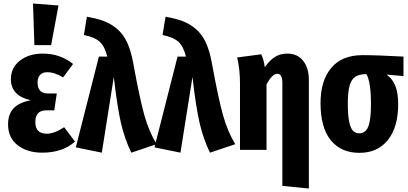

<svg xmlns="http://www.w3.org/2000/svg" viewBox="-20 -853 2321 1093"><path d="M168 -833 313 -821.8 271 -596.2H175.8ZM224.1 -547.9Q322.3 -547.9 396 -488.8L338.9 -412.1Q292 -441.9 248 -441.9Q222.7 -441.9 208.3 -426.8Q193.8 -411.6 193.8 -382.8Q193.8 -353 208.5 -336.9Q223.1 -320.8 252 -320.8H303.2L289.1 -225.1H246.1Q211.4 -225.1 196.3 -208Q181.2 -190.9 181.2 -158.2Q181.2 -91.8 246.1 -91.8Q289.1 -91.8 345.2 -128.9L407.2 -46.9Q335.9 16.1 220.2 16.1Q134.8 16.1 80.3 -26.4Q25.9 -68.8 25.9 -145Q25.9 -203.1 57.6 -236.6Q89.4 -270 154.8 -282.2Q42 -308.1 42 -401.9Q42 -467.8 93.3 -507.8Q144.5 -547.9 224.1 -547.9Z M474.6 -757.8Q533.7 -747.6 574 -731.9Q614.3 -716.3 648.2 -687Q682.1 -657.7 703.6 -611.6Q725.1 -565.4 737.8 -497.1Q775.9 -288.6 802.2 -195.6Q828.6 -102.5 871.6 -32.2L727.5 16.1Q689.9 -61.5 668.9 -151.1Q647.9 -240.7 627.9 -415L559.6 16.1L411.6 -14.2L543 -530.8H590.8Q576.7 -588.4 548.3 -614.7Q520 -641.1 457.5 -653.8Z M922.4 -757.8Q981.4 -747.6 1021.7 -731.9Q1062 -716.3 1095.9 -687Q1129.9 -657.7 1151.4 -611.6Q1172.9 -565.4 1185.5 -497.1Q1223.6 -288.6 1250 -195.6Q1276.4 -102.5 1319.3 -32.2L1175.3 16.1Q1137.7 -61.5 1116.7 -151.1Q1095.7 -240.7 1075.7 -415L1007.3 16.1L859.4 -14.2L990.7 -530.8H1038.6Q1024.4 -588.4 996.1 -614.7Q967.8 -641.1 905.3 -653.8Z M1616.2 -547.9Q1672.9 -547.9 1705.6 -507.1Q1738.3 -466.3 1738.3 -397V220.2L1587.4 205.1V-380.9Q1587.4 -433.1 1558.1 -433.1Q1529.8 -433.1 1497.1 -372.1V0H1346.2V-379.9Q1346.2 -458 1330.1 -525.9L1467.3 -543.9Q1482.9 -509.8 1487.3 -470.2Q1514.2 -509.3 1544.4 -528.6Q1574.7 -547.9 1616.2 -547.9Z M2276.9 -530.8V-419.9L2180.7 -428.2Q2216.3 -402.3 2231.4 -362.1Q2246.6 -321.8 2246.6 -259.8Q2246.6 -128.4 2188 -55.7Q2129.4 17.1 2025.9 17.1Q1921.4 17.1 1863 -54.7Q1804.7 -126.5 1804.7 -266.1Q1804.7 -393.6 1865.5 -466.3Q1926.3 -539.1 2043.9 -539.1Q2128.4 -539.1 2276.9 -530.8ZM2025.9 -94.2Q2060.5 -94.2 2076.2 -131.8Q2091.8 -169.4 2091.8 -259.8Q2091.8 -386.2 2065.9 -431.2Q2025.4 -430.7 2003.2 -416.5Q1981 -402.3 1970.5 -366.7Q1960 -331.1 1960 -265.1Q1960 -200.2 1967.3 -162.6Q1974.6 -125 1988.5 -109.6Q2002.4 -94.2 2025.9 -94.2Z"/></svg>

Font: Fira Sans Compressed
Style: Bold
Weight: 700
Width: 1
Designer: Carrois Corporate & Edenspiekermann AG
Foundry: Carrois Corporate GbR & Edenspiekermann AG
Version: Version 4.203;PS 004.203;hotconv 1.0.88;makeotf.lib2.5.64775